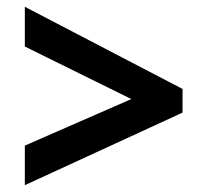

<svg xmlns="http://www.w3.org/2000/svg" viewBox="-20 -645 591 566"><path d="M53.2 -215.8V-99.1L518.1 -313V-382.8L53.2 -625V-507.8L367.2 -353Z"/></svg>

Font: OpenSans
Style: Bold Italic
Weight: 700
Italic angle: -12°
Foundry: Ascender Corporation
Version: Version 1.10; ttfautohint (v1.2) -l 8 -r 50 -G 200 -x 14 -D 